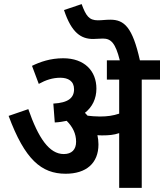

<svg xmlns="http://www.w3.org/2000/svg" viewBox="-20 -916 800 936"><path d="M460 -212C460 -228 458 -243 455 -257C463 -256 472 -256 480 -256C509 -256 535 -258 561 -267V0H671V-528H760V-622H662C626 -783 586 -820 518 -820C495 -820 478 -817 457 -817C414 -817 399 -839 378 -896L292 -867C329 -755 376 -726 434 -726C449 -726 466 -728 482 -728C521 -728 543 -706 564 -622H501V-528H561V-362C531 -352 503 -348 467 -348C444 -348 425 -350 407 -352C402 -357 398 -362 394 -366C430 -394 450 -435 450 -484C450 -570 392 -632 288 -632C225 -632 175 -614 136 -595L169 -507C203 -526 237 -537 274 -537C312 -537 341 -521 341 -481C341 -439 313 -415 240 -411L247 -319C268 -320 287 -323 305 -327C334 -298 351 -265 351 -225C351 -186 329 -165 291 -165C220 -165 167 -243 118 -384L22 -351C101 -138 182 -69 300 -69C400 -69 460 -120 460 -212Z"/></svg>

Font: Noto Sans SemiCondensed SemiBold
Style: Italic
Weight: 600
Width: 4
Italic angle: -12°
Designer: Monotype Design Team
Foundry: Monotype Imaging Inc.
Version: Version 2.013